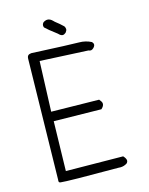

<svg xmlns="http://www.w3.org/2000/svg" viewBox="-120 -899 740 954"><g transform="rotate(-15 250.0 -421.5)"><path d="M362.3 -323.7Q376.5 -336.4 376.5 -348.1Q376.5 -349.6 376 -352.8Q375.5 -356 372.3 -361.3Q369.1 -366.7 363.8 -372.6L118.2 -376.5L127.9 -634.8L375.5 -622.6Q382.3 -620.1 385.3 -620.1Q388.2 -620.1 389.2 -620.1Q395.5 -621.1 401.9 -627.4Q410.6 -636.2 410.6 -644Q410.6 -650.9 403.8 -658.2Q374.5 -673.3 340.8 -673.3Q302.2 -673.3 97.7 -683.1Q86.4 -682.1 81.1 -676.8Q75.7 -671.4 75.7 -658.2Q75.7 -657.2 75.7 -656.7V-656.2L64 -42Q63.5 -38.6 63.5 -35.6Q63.5 -32.7 64 -31.2Q64.9 -26.4 71.8 -25.4Q107.9 -21 370.1 -21H370.6Q375 -20.5 378.4 -20.5Q398.9 -20.5 415 -32.2Q419.9 -38.6 419.9 -44.4Q419.9 -55.2 406.2 -69.8L112.3 -72.8L118.2 -327.6ZM218.3 -823.2Q208 -823.2 196.8 -815.9Q189.9 -808.6 189.9 -800.3Q189.9 -795.4 191.9 -790.5Q205.6 -776.4 251 -742.2Q262.7 -729.5 272.5 -729.5Q279.8 -729.5 288.6 -736.8Q296.4 -746.1 296.4 -753.7Q296.4 -761.2 291.5 -769Q272.9 -787.1 251 -803.7Q247.6 -807.1 245.6 -809.1Q231.9 -823.2 218.3 -823.2Z"/></g></svg>

Font: NaikaiFont
Style: ExtraLight
Weight: 200
Version: Version 1.89